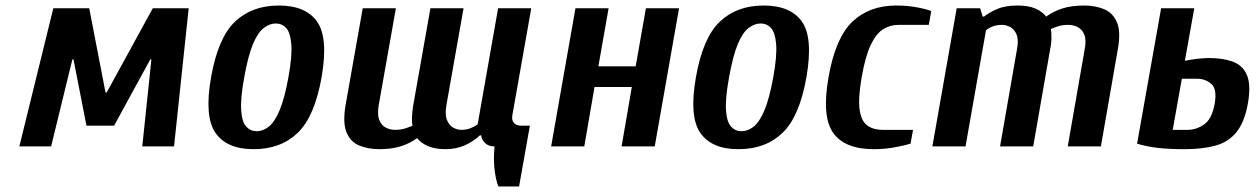

<svg xmlns="http://www.w3.org/2000/svg" viewBox="-20 -530 4545 695"><path d="M50 0 173 -500H303L362 -195H366L533 -500H663L610 0H495L528 -315H524L393 -75H293L246 -315H242L165 0Z M898 10Q801 10 760 -49Q719 -108 744 -250Q769 -393 830.5 -451.5Q892 -510 989 -510Q1087 -510 1128 -451.5Q1169 -393 1144 -250Q1119 -108 1057.5 -49Q996 10 898 10ZM909 -55Q932 -55 953 -71.5Q974 -88 992 -130.5Q1010 -173 1024 -250Q1038 -328 1034.5 -370Q1031 -412 1016 -428.5Q1001 -445 978 -445Q956 -445 934.5 -428.5Q913 -412 895.5 -370Q878 -328 864 -250Q850 -173 853 -130.5Q856 -88 871.5 -71.5Q887 -55 909 -55Z M1784 145Q1774 119 1770 82Q1766 45 1770 0Q1748 0 1735.5 -12.5Q1723 -25 1722 -40H1717Q1694 -18 1662.5 -4Q1631 10 1593 10Q1556 10 1530.5 -0.5Q1505 -11 1490 -30Q1464 -11 1431 -0.5Q1398 10 1353 10Q1313 10 1281 -3Q1249 -16 1234.5 -50.5Q1220 -85 1231 -150L1293 -500H1413L1351 -150Q1345 -115 1353 -95.5Q1361 -76 1376.5 -68Q1392 -60 1410 -60Q1429 -60 1444.5 -64.5Q1460 -69 1473 -75Q1468 -101 1476 -150L1538 -500H1658L1596 -150Q1590 -115 1598 -95.5Q1606 -76 1620.5 -68Q1635 -60 1650 -60Q1669 -60 1684.5 -66.5Q1700 -73 1709 -80L1783 -500H1903L1835 -115Q1831 -96 1840 -85.5Q1849 -75 1868 -75H1898L1859 145Z M1975 0 2063 -500H2183L2146 -290H2281L2318 -500H2438L2350 0H2230L2267 -215H2132L2095 0Z M2653 10Q2556 10 2515 -49Q2474 -108 2499 -250Q2524 -393 2585.5 -451.5Q2647 -510 2744 -510Q2842 -510 2883 -451.5Q2924 -393 2899 -250Q2874 -108 2812.5 -49Q2751 10 2653 10ZM2664 -55Q2687 -55 2708 -71.5Q2729 -88 2747 -130.5Q2765 -173 2779 -250Q2793 -328 2789.5 -370Q2786 -412 2771 -428.5Q2756 -445 2733 -445Q2711 -445 2689.5 -428.5Q2668 -412 2650.5 -370Q2633 -328 2619 -250Q2605 -173 2608 -130.5Q2611 -88 2626.5 -71.5Q2642 -55 2664 -55Z M3143 10Q3038 10 2996 -49Q2954 -108 2979 -250Q3004 -393 3065.5 -451.5Q3127 -510 3224 -510Q3262 -510 3296 -504Q3330 -498 3351 -490L3342 -440H3232Q3202 -440 3176.5 -424Q3151 -408 3131.5 -366.5Q3112 -325 3099 -250Q3086 -175 3091.5 -134Q3097 -93 3118.5 -76.5Q3140 -60 3175 -60H3285L3276 -10Q3253 -3 3217 3.5Q3181 10 3143 10Z M3355 0 3443 -500H3528L3537 -470H3542Q3561 -485 3590 -497.5Q3619 -510 3664 -510Q3702 -510 3727 -499.5Q3752 -489 3767 -470Q3793 -489 3826 -499.5Q3859 -510 3904 -510Q3944 -510 3976 -497Q4008 -484 4023 -449.5Q4038 -415 4026 -350L3965 0H3845L3906 -350Q3913 -385 3905 -404.5Q3897 -424 3881 -432Q3865 -440 3847 -440Q3828 -440 3812.5 -435.5Q3797 -431 3784 -425Q3786 -414 3786 -393.5Q3786 -373 3781 -350L3720 0H3600L3661 -350Q3668 -385 3660 -404.5Q3652 -424 3637 -432Q3622 -440 3607 -440Q3588 -440 3572.5 -434Q3557 -428 3549 -420L3475 0Z M4268 10Q4212 10 4172 5.5Q4132 1 4096 -10L4183 -500H4303L4269 -310Q4289 -314 4313 -317Q4337 -320 4356 -320Q4406 -320 4442 -307Q4478 -294 4493.5 -258.5Q4509 -223 4497 -155Q4485 -88 4456 -52Q4427 -16 4380 -3Q4333 10 4268 10ZM4225 -60H4280Q4310 -60 4338.5 -79.5Q4367 -99 4377 -155Q4386 -208 4364.5 -226.5Q4343 -245 4313 -245H4258Z"/></svg>

Font: Cuprum
Style: Bold Italic
Weight: 700
Italic angle: -10°
Designer: Jovanny Lemonad
Foundry: Jovanny Lemonad
Version: Version 3.000